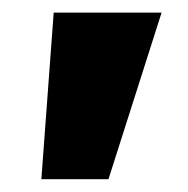

<svg xmlns="http://www.w3.org/2000/svg" viewBox="-20 -720 299 305"><path d="M45.7 -435.3 65.3 -700H236.7L152.3 -435.3Z"/></svg>

Font: Lexend Medium
Style: Regular
Weight: 500
Designer: Bonnie Shaver-Troup, Thomas Jockin
Foundry: Lexend
Version: Version 1.005